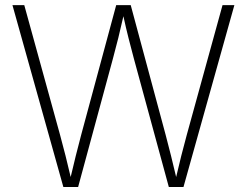

<svg xmlns="http://www.w3.org/2000/svg" viewBox="-20 -748 988 768"><path d="M233.4 0H292.5L431.6 -513.2C446.8 -569.3 460.4 -623.5 473.6 -683.1C486.8 -621.6 501.5 -566.4 515.6 -513.2L655.3 0H713.9L917.5 -727.5H870.1L727.1 -208.5C711.9 -152.8 697.8 -97.2 684.6 -40C671.4 -97.2 657.2 -152.8 642.6 -208.5L502.9 -727.5H444.8L304.7 -208.5C290 -152.8 275.9 -97.2 262.7 -40C249.5 -97.2 235.4 -152.8 220.2 -208.5L77.1 -727.5H29.8Z"/></svg>

Font: Raveo ExtraLight
Style: Regular
Weight: 200
Designer: Jakub Foglar, Rasmus Andersson (Inter)
Foundry: Jakubfoglar.com
Version: Version 1.100;Glyphs 3.2.3 (3260)